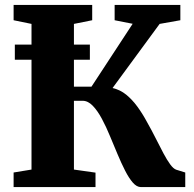

<svg xmlns="http://www.w3.org/2000/svg" viewBox="-20 -763 792 783"><path d="M35.5 0V-59.5L108.5 -71.5V-665.5L35.5 -680.5V-743H356V-680.5L281.5 -665.5V-409.5H353L521 -666L447.5 -680.5V-743H715.5V-680.5L631 -665.5L439 -404Q470 -397 494.8 -376.8Q519.5 -356.5 540.5 -327.8Q561.5 -299 580 -264.5Q599 -231 615.5 -198Q632 -165 646.5 -137.8Q661 -110.5 674 -92.8Q687 -75 698.5 -71L735.5 -59.5V0H555Q537.5 0 521.5 -18.5Q505.5 -37 490 -67.5Q474.5 -98 459 -135Q443.5 -172 428.5 -208Q413 -246 395.2 -279Q377.5 -312 358 -332Q338.5 -352 317 -352H281.5V-71.5L369.5 -59V0ZM346.5 -581V-519.5H40.5V-581Z"/></svg>

Font: Merriweather 36pt Black
Style: Regular
Weight: 900
Version: Version 2.100